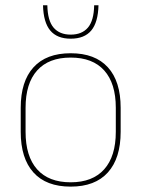

<svg xmlns="http://www.w3.org/2000/svg" viewBox="-20 -700 539 732"><path d="M249.5 11.5Q156 11.5 107.5 -42.5Q59 -96.5 59 -197.5V-289Q59 -390 107.8 -443.5Q156.5 -497 249.5 -497Q342.5 -497 391.2 -443.5Q440 -390 440 -289V-197.5Q440 -96.5 391.2 -42.5Q342.5 11.5 249.5 11.5ZM249.5 -5Q333 -5 377.2 -54.5Q421.5 -104 421.5 -197.5V-289Q421.5 -382 377.5 -431.2Q333.5 -480.5 249.5 -480.5Q165.5 -480.5 121.5 -431.2Q77.5 -382 77.5 -289V-197.5Q77.5 -104 121.5 -54.5Q165.5 -5 249.5 -5ZM249.5 -552.5Q197.5 -552.5 171.5 -583.8Q145.5 -615 144 -680H160.5Q161.5 -621.5 184.2 -594.8Q207 -568 249.5 -568Q292.5 -568 315.2 -594.8Q338 -621.5 339 -680H355.5Q354 -615 328 -583.8Q302 -552.5 249.5 -552.5Z"/></svg>

Font: Anek Latin Thin
Style: Regular
Weight: 250
Designer: Yesha Goshar
Foundry: Ek Type
Version: Version 1.003